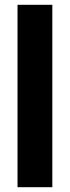

<svg xmlns="http://www.w3.org/2000/svg" viewBox="-20 -780 292 800"><path d="M198 0H53V-760H198Z"/></svg>

Font: Noto Sans Ethiopic ExtraCondensed ExtraBold
Style: Regular
Weight: 800
Width: 2
Designer: Monotype Design Team
Foundry: Monotype Imaging Inc.
Version: Version 2.102; ttfautohint (v1.8.4.7-5d5b)